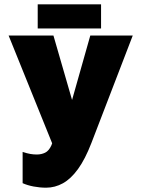

<svg xmlns="http://www.w3.org/2000/svg" viewBox="-20 -674 656 891"><path d="M194 197Q165 197 136 191.5Q107 186 85 176V31Q106 38 121 40.5Q136 43 151 43Q172 43 189.5 34.5Q207 26 218.5 0.5Q230 -25 234 -75L239 33L20 -509H228L322 -184H307L399 -509H596L404 -10Q375 65 342 110.5Q309 156 272 176.5Q235 197 194 197ZM155 -542V-654H449V-542Z"/></svg>

Font: Maven Pro Black
Style: Regular
Weight: 900
Designer: Joe Prince
Foundry: Joe Prince
Version: Version 2.103